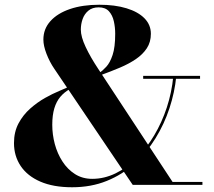

<svg xmlns="http://www.w3.org/2000/svg" viewBox="-20 -780 901 810"><path d="M540 0 209 -490Q189.5 -518.5 176.2 -552.8Q163 -587 163 -613Q163 -658 192.8 -691Q222.5 -724 275.5 -742Q328.5 -760 399 -760Q465 -760 514 -745Q563 -730 589.8 -702.5Q616.5 -675 616.5 -637.5Q616.5 -602.5 599.5 -576.5Q582.5 -550.5 553 -530.5Q523.5 -510.5 485.5 -494.5Q447.5 -478.5 405 -463L398.5 -471.5Q412.5 -481.5 428.2 -498.2Q444 -515 455 -548Q466 -581 466 -637.5Q466 -665 460.2 -690.5Q454.5 -716 439.5 -732.5Q424.5 -749 396.5 -749Q369.5 -749 352.8 -735Q336 -721 328.5 -699.5Q321 -678 321 -655Q321 -625 341.5 -581.5Q362 -538 394 -490L708 -12.5H834V0ZM284 10Q205 10 150.2 -13.8Q95.5 -37.5 67.2 -79.8Q39 -122 39 -176.5Q39 -223.5 58.2 -259.5Q77.5 -295.5 107.5 -322Q137.5 -348.5 170 -366.8Q202.5 -385 229.8 -396.2Q257 -407.5 269.5 -413.5L275 -404.5Q251 -391 234.5 -371.5Q218 -352 209.2 -323Q200.5 -294 200.5 -253.5Q200.5 -212.5 211.2 -172.2Q222 -132 243.5 -98.8Q265 -65.5 296.5 -45.5Q328 -25.5 369 -25.5Q420 -25.5 467.8 -48.8Q515.5 -72 556.8 -113.2Q598 -154.5 630.5 -209Q663 -263.5 683.8 -326.8Q704.5 -390 711 -457H723.5Q717 -390.5 695 -323.5Q673 -256.5 636.2 -196.8Q599.5 -137 548 -90.2Q496.5 -43.5 430.5 -16.8Q364.5 10 284 10ZM584 -447.5V-460H824V-447.5Z"/></svg>

Font: Bodoni Moda 18pt
Style: Bold
Weight: 700
Designer: Owen Earl
Foundry: indestructible type
Version: Version 2.004